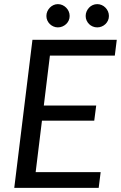

<svg xmlns="http://www.w3.org/2000/svg" viewBox="-20 -909 585 929"><path d="M221.5 -640 192 -398.5H445.5L436 -325H183L152.5 -76H467L457.5 0H49L137 -716.5H545L535.5 -640ZM317 -831.5Q317 -820 312.5 -810Q308 -800 300 -792.5Q292 -785 281.8 -780.8Q271.5 -776.5 260 -776.5Q249 -776.5 239 -780.8Q229 -785 221.2 -792.5Q213.5 -800 209 -810Q204.5 -820 204.5 -831.5Q204.5 -843.5 209 -853.8Q213.5 -864 221.2 -872Q229 -880 239 -884.5Q249 -889 260 -889Q271.5 -889 281.8 -884.5Q292 -880 300 -872Q308 -864 312.5 -853.8Q317 -843.5 317 -831.5ZM507 -831.5Q507 -820 502.5 -810Q498 -800 490.2 -792.5Q482.5 -785 472.2 -780.8Q462 -776.5 450.5 -776.5Q439 -776.5 428.8 -780.8Q418.5 -785 411 -792.5Q403.5 -800 399 -810Q394.5 -820 394.5 -831.5Q394.5 -843.5 399 -853.8Q403.5 -864 411 -872Q418.5 -880 428.8 -884.5Q439 -889 450.5 -889Q462 -889 472.2 -884.5Q482.5 -880 490.2 -872Q498 -864 502.5 -853.8Q507 -843.5 507 -831.5Z"/></svg>

Font: Lato 2
Style: Italic
Weight: 400
Italic angle: -7°
Designer: Lukasz Dziedzic with Adam Twardoch and Botio Nikoltchev
Foundry: tyPoland Lukasz Dziedzic
Version: Version 2.015; 2015-08-06; http://www.latofonts.com/